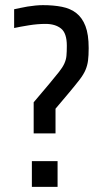

<svg xmlns="http://www.w3.org/2000/svg" viewBox="-20 -727 400 747"><path d="M104 0V-100H204V0ZM325 -540Q325 -511 322.5 -491.5Q320 -472 312.5 -454.5Q305 -437 290 -417.5Q275 -398 250 -368L196 -304V-208H111V-329L171 -400Q195 -429 209 -446.5Q223 -464 230 -479Q237 -494 238.5 -509.5Q240 -525 240 -549Q240 -598 217.5 -616Q195 -634 157 -634Q126 -634 92 -628.5Q58 -623 35 -618V-691Q45 -693 58.5 -696Q72 -699 87 -701.5Q102 -704 118 -705.5Q134 -707 147 -707Q188 -707 221 -700.5Q254 -694 277 -676Q300 -658 312.5 -625.5Q325 -593 325 -540Z"/></svg>

Font: Share
Style: Regular
Weight: 400
Designer: Ralph du Carrois
Version: Version 1.001